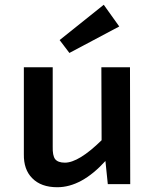

<svg xmlns="http://www.w3.org/2000/svg" viewBox="-20 -772 617 805"><path d="M230 -604 415 -752 480 -661 271 -550ZM526 0H432L422 -97Q322 13 220 13Q152 13 115 -25Q79 -61 80 -125V-490H201V-157Q200 -120 211 -105Q223 -90 252 -90Q310 -90 406 -184L405 -490H525Z"/></svg>

Font: Taylor Sans Upright Semi Bold
Style: Regular
Weight: 600
Italic angle: -8°
Designer: Natanael Gama
Version: Version 1.001 September 8, 2015